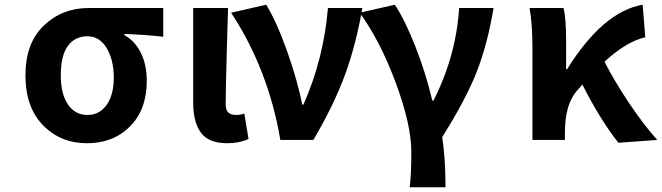

<svg xmlns="http://www.w3.org/2000/svg" viewBox="-20 -594 2810 815"><path d="M88 -274Q88 -411 166 -485.5Q244 -560 356 -560H673V-438Q591 -447 508 -450V-445Q553 -420 578 -369.5Q603 -319 603 -251Q603 -129 532 -57.5Q461 14 349 14Q237 14 162.5 -62.5Q88 -139 88 -274ZM351 -106Q402 -106 432.5 -148.5Q463 -191 463 -265Q463 -339 433 -389.5Q403 -440 351 -440Q298 -440 268 -399Q238 -358 238 -274Q238 -195 268.5 -150.5Q299 -106 351 -106Z M945 14Q866 14 833 -30.5Q800 -75 800 -159V-560H948Q947 -525 942.5 -369Q938 -213 938 -152Q938 -127 949 -116.5Q960 -106 983 -106Q999 -106 1017 -112L1035 -4Q995 14 945 14Z M1170 0Q1119 -300 961 -540L1110 -574Q1156 -498 1199.5 -374.5Q1243 -251 1263 -150H1268Q1354 -344 1372 -560H1518Q1492 -407 1445 -278Q1398 -149 1310 0Z M1719 201Q1726 145 1726 51Q1726 -64 1660.5 -241Q1595 -418 1507 -540L1656 -574Q1698 -511 1742.5 -398.5Q1787 -286 1815 -167H1820Q1916 -356 1929 -560H2075Q2050 -409 2004.5 -291.5Q1959 -174 1857 -12Q1871 76 1871 201Z M2770 0 2605 12Q2530 -82 2452 -235L2432 -212Q2378 -154 2378 -32V0H2240V-393Q2240 -492 2228 -560H2372Q2383 -517 2383 -423V-300H2387Q2540 -545 2708 -574L2719 -436Q2638 -417 2546 -332Q2589 -248 2651 -155.5Q2713 -63 2770 0Z"/></svg>

Font: NotoSansHansBold
Style: Bold
Weight: 700
Designer: Ryoko NISHIZUKA  (kana & ideographs); Paul D. Hunt (Latin, Greek & Cyrillic); Wenlong ZHANG  (bopomofo); Sandoll Communi
Foundry: Adobe Systems Incorporated
Version: Version 1.00;December 8, 2021;FontCreator 13.0.0.2675 64-bit